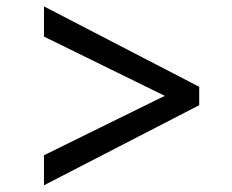

<svg xmlns="http://www.w3.org/2000/svg" viewBox="-20 -592 708 585"><path d="M114 -27.5V-119L482 -300L114 -480.5V-572.5L587 -327.5V-271.5Z"/></svg>

Font: Merriweather 24pt SemiBold
Style: Regular
Weight: 600
Designer: Eben Sorkin
Foundry: Eben Sorkin
Version: Version 2.100